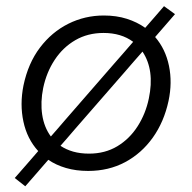

<svg xmlns="http://www.w3.org/2000/svg" viewBox="-20 -558 637 638"><path d="M64 61 29 33.5Q50 10 69 -12.2Q88 -34.5 107 -56Q70 -96.5 57.8 -154Q45.5 -211.5 58 -274Q73.5 -348 112.8 -399.8Q152 -451.5 207 -479Q262 -506.5 325 -506.5Q367 -506.5 401.5 -495.5Q436 -484.5 462.5 -465.5Q478 -483 493.5 -501Q509 -519 525 -537.5L561.5 -511Q545 -492 528.5 -473Q512 -454 495.5 -435Q530 -395 541.5 -339.2Q553 -283.5 540 -222.5Q525 -153 487.8 -100.8Q450.5 -48.5 395.8 -19.2Q341 10 273 10Q232.5 10 199.2 0.2Q166 -9.5 140.5 -27Q121.5 -5 102.5 16.8Q83.5 38.5 64 61ZM123.5 -265.5Q114 -219 120.2 -177Q126.5 -135 149 -104.5Q160 -117 171.5 -130.2Q183 -143.5 195 -157.5L358.5 -345.5Q375.5 -365 391.5 -383.2Q407.5 -401.5 422.5 -419Q383 -448.5 324 -448.5Q271.5 -448.5 230.2 -424.5Q189 -400.5 161.8 -359.2Q134.5 -318 123.5 -265.5ZM276 -47.5Q329 -47.5 369.8 -72Q410.5 -96.5 437.2 -138.2Q464 -180 474.5 -230.5Q494.5 -325 453.5 -386.5Q438.5 -369.5 423.2 -352Q408 -334.5 392.5 -316.5L229.5 -129.5Q217 -115 205 -101Q193 -87 181 -73.5Q199.5 -61 223.2 -54.2Q247 -47.5 276 -47.5Z"/></svg>

Font: Commissioner Light
Style: Italic
Weight: 300
Italic angle: -12°
Designer: Kostas Bartsokas
Foundry: Kostas Bartsokas
Version: Version 1.000; ttfautohint (v1.8.3)